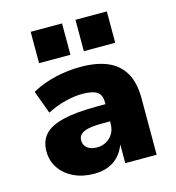

<svg xmlns="http://www.w3.org/2000/svg" viewBox="-111 -835 860 940"><g transform="rotate(-15 319.0 -365.0)"><path d="M251 11Q194 11 149 -10.5Q104 -32 78.5 -69.5Q53 -107 53 -155Q53 -208 83 -240.5Q113 -273 179 -288.5Q245 -304 351 -304H413V-217H358Q326 -217 302.5 -214.5Q279 -212 263 -205.5Q247 -199 239 -188.5Q231 -178 231 -163Q231 -139 249 -124.5Q267 -110 299 -110Q324 -110 345.5 -122Q367 -134 379.5 -155.5Q392 -177 392 -206V-313Q392 -352 369 -367Q346 -382 295 -382Q257 -382 211 -371Q165 -360 116 -335L73 -452Q107 -471 147.5 -484.5Q188 -498 232.5 -505Q277 -512 321 -512Q402 -512 457 -488.5Q512 -465 541 -415.5Q570 -366 570 -286V0H411V-95Q399 -62 377.5 -38.5Q356 -15 325 -2Q294 11 251 11ZM357 -582V-741H516V-582ZM130 -582V-741H289V-582Z"/></g></svg>

Font: Nunito Sans 9pt Black
Style: Regular
Weight: 900
Version: Version 3.101;gftools[0.9.27]